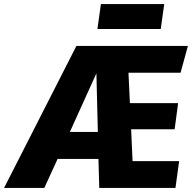

<svg xmlns="http://www.w3.org/2000/svg" viewBox="-81 -920 941 940"><path d="M723 -900H413L396 -778H706ZM803 -564 839 -695H293L-61 0H136L201 -142H401L405 0H778L796 -131H568L561 -287H774L791 -415H555L548 -564ZM261 -274 391 -561 398 -274Z"/></svg>

Font: Fira Sans ExtraBold
Style: Italic
Weight: 800
Italic angle: -8°
Designer: bBox Type GmbH & Carrois Corporate GbR & Edenspiekermann AG
Foundry: bBox Type GmbH & Carrois Corporate GbR & Edenspiekermann AG
Version: Version 4.301;PS 004.301;hotconv 1.0.88;makeotf.lib2.5.64775